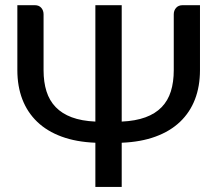

<svg xmlns="http://www.w3.org/2000/svg" viewBox="-20 -738 859 758"><path d="M117.5 -717.5Q134 -717.5 143 -707Q152 -696.5 152 -681.5V-461Q152 -414 163.5 -377.5Q175 -341 199.8 -315.2Q224.5 -289.5 263.2 -275Q302 -260.5 356.5 -258V-717.5H460.5V-258Q515 -260.5 554 -274.8Q593 -289 618 -314.8Q643 -340.5 654.5 -377.2Q666 -414 666 -461V-681.5Q666 -696.5 675.2 -707Q684.5 -717.5 701 -717.5H769.5V-461Q769.5 -397.5 749.8 -346Q730 -294.5 691 -257.2Q652 -220 594.2 -198.8Q536.5 -177.5 460.5 -174.5V0H356.5V-174.5Q280.5 -177.5 223 -198.8Q165.5 -220 126.8 -257.2Q88 -294.5 68.2 -346Q48.5 -397.5 48.5 -461V-717.5Z"/></svg>

Font: Lato Medium
Style: Regular
Weight: 500
Designer: Lukasz Dziedzic
Foundry: tyPoland Lukasz Dziedzic
Version: Version 2.006; 2014-01-15